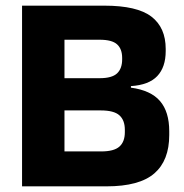

<svg xmlns="http://www.w3.org/2000/svg" viewBox="-20 -659 650 679"><path d="M169.5 0V-123.5H338Q383 -123.5 402.2 -140.5Q421.5 -157.5 421.5 -191.5V-200Q421.5 -234 402.2 -251.2Q383 -268.5 336.5 -268.5H167V-382.5H332.5Q376 -382.5 394 -399.5Q412 -416.5 412 -449V-454Q412 -486 394 -502.2Q376 -518.5 332.5 -518.5H166.5V-639H349Q465 -639 515.5 -600.2Q566 -561.5 566 -486V-478.5Q566 -421.5 536.2 -390Q506.5 -358.5 443 -354.5V-349Q513.5 -339.5 546 -301.5Q578.5 -263.5 578.5 -195V-181.5Q578.5 -91.5 525.8 -45.8Q473 0 357 0ZM58 0V-639H208V0Z"/></svg>

Font: Anek Gurmukhi Medium
Style: Bold
Weight: 700
Version: Version 1.003